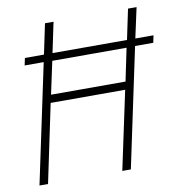

<svg xmlns="http://www.w3.org/2000/svg" viewBox="-80 -788 813 863"><g transform="rotate(-10 326.5 -357.0)"><path d="M31 0H70L145 -357H485L409 0H448L563 -543H646L653 -576H570L600 -714H561L532 -576H192L221 -714H182L153 -576H66L59 -543H146ZM153 -393 185 -542H524L493 -393Z"/></g></svg>

Font: Noto Sans SemiCondensed ExtraLight
Style: Italic
Weight: 200
Width: 4
Italic angle: -12°
Designer: Monotype Design Team
Foundry: Monotype Imaging Inc.
Version: Version 2.013